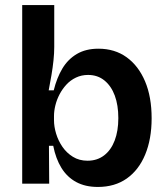

<svg xmlns="http://www.w3.org/2000/svg" viewBox="-20 -728 662 761"><path d="M368 13Q318 13 282 -6.5Q246 -26 223.5 -62.5Q201 -99 191 -150H174L175 0H68V-253V-708H195V-542Q195 -517 192 -488.5Q189 -460 184 -430.5Q179 -401 173 -370H193Q205 -419 227 -456Q249 -493 284.5 -514Q320 -535 370 -535Q435 -535 482 -501Q529 -467 555 -405.5Q581 -344 581 -259Q581 -177 555.5 -115.5Q530 -54 482.5 -20.5Q435 13 368 13ZM327 -91Q365 -91 392.5 -112Q420 -133 434.5 -171Q449 -209 449 -260Q449 -311 435 -349Q421 -387 394 -409Q367 -431 329 -431Q303 -431 281 -420.5Q259 -410 243 -392.5Q227 -375 216 -354Q205 -333 199.5 -310.5Q194 -288 194 -268V-252Q194 -226 202.5 -198Q211 -170 227.5 -146Q244 -122 269 -106.5Q294 -91 327 -91Z"/></svg>

Font: Bricolage Grotesque 48pt Condensed ExtraBold SemiBold
Style: Regular
Weight: 600
Version: Version 1.000;gftools[0.9.30]